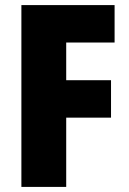

<svg xmlns="http://www.w3.org/2000/svg" viewBox="-20 -734 507 754"><path d="M240 0H64V-714H430V-567H240V-419H416V-272H240Z"/></svg>

Font: Noto Sans Lao Looped Condensed Black
Style: Regular
Weight: 900
Width: 3
Designer: Mark Frömberg, Ben Mitchell
Foundry: The Fontpad Ltd
Version: Version 1.002; ttfautohint (v1.8.4.7-5d5b)